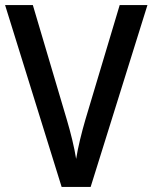

<svg xmlns="http://www.w3.org/2000/svg" viewBox="-20 -734 599 754"><path d="M559 -714H450L315 -263C301 -215 286 -155 279 -110C272 -155 257 -215 243 -262L109 -714H0L222 0H336Z"/></svg>

Font: Noto Sans Myanmar SemiCondensed Medium
Style: Regular
Weight: 500
Width: 4
Designer: Monotype Design Team
Foundry: Monotype Imaging Inc.
Version: Version 2.107